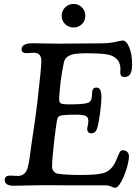

<svg xmlns="http://www.w3.org/2000/svg" viewBox="-20 -920 678 956"><path d="M287.1 -841.8Q287.1 -866.2 304.4 -883.3Q321.8 -900.4 346.2 -900.4Q371.1 -900.4 387.9 -883.3Q404.8 -866.2 404.8 -841.8Q404.8 -816.9 387.9 -800Q371.1 -783.2 346.2 -783.2Q321.3 -783.2 304.2 -800Q287.1 -816.9 287.1 -841.8ZM196.8 2Q175.3 2 122.6 3.4Q69.8 4.9 48.8 4.9Q3.4 4.9 3.4 -23.9Q3.4 -43 24.4 -45.4Q32.2 -46.4 47.6 -44.9Q63 -43.5 69.8 -43.9Q99.1 -45.4 111.8 -69.3Q114.7 -75.2 117.2 -82.5Q119.6 -89.8 122.1 -103Q124.5 -116.2 126 -125Q127.4 -133.8 130.4 -155.5Q133.3 -177.2 134.8 -188.5Q159.2 -350.1 166 -411.1Q186 -585.9 186 -615.2Q186 -655.3 152.8 -657.2Q145 -657.7 128.9 -656.2Q112.8 -654.8 108.4 -655.3Q87.4 -657.2 87.4 -673.8Q87.4 -704.6 142.1 -704.6Q157.2 -704.6 201.2 -703.6Q245.1 -702.6 272.5 -702.6Q303.7 -702.6 376 -703.4Q448.2 -704.1 476.1 -704.1Q522.5 -704.1 554.2 -711.2Q585.9 -718.3 590.8 -718.3Q609.9 -718.3 623.8 -683.6Q637.7 -648.9 637.7 -600.6Q637.7 -564.9 628.2 -550.8Q618.7 -536.6 600.1 -536.6Q581.5 -536.6 579.6 -551.8Q578.6 -552.7 579.1 -564.9Q579.6 -577.1 579.6 -583Q577.6 -610.4 559.6 -627.7Q541.5 -645 511.7 -649.4Q478 -654.8 409.2 -654.8Q374.5 -654.8 353.3 -651.6Q332 -648.4 317.1 -638.4Q302.2 -628.4 298.3 -609.9Q280.3 -526.9 274.9 -436.5Q273.9 -419.4 276.4 -412.6Q278.8 -405.8 288.1 -403.3Q303.7 -398.9 357.4 -400.9Q404.3 -401.9 420.7 -409.2Q437 -416.5 437.5 -442.4Q438 -463.9 441.9 -473.9Q445.8 -483.9 460 -483.9Q473.6 -483.9 479.2 -472.2Q484.9 -460.4 484.9 -437Q484.9 -404.8 477.5 -352.5Q469.2 -293 461.2 -274.7Q453.1 -256.3 434.1 -256.3Q425.3 -256.3 419.9 -261.7Q414.6 -267.1 414.1 -275.9Q414.1 -280.8 417 -294.4Q419.9 -308.1 419.9 -316.4Q419.9 -336.9 406.7 -343Q393.6 -349.1 356.9 -349.1Q312.5 -349.1 294.2 -346.4Q275.9 -343.8 270.8 -338.1Q265.6 -332.5 263.2 -317.9Q256.8 -278.3 250.5 -224.6Q239.3 -128.4 239.3 -90.3Q239.3 -75.7 248 -66.4Q256.8 -57.1 267.6 -55.2Q304.2 -48.8 383.8 -48.8Q457.5 -48.8 490.7 -57.1Q531.2 -66.4 553.7 -111.8Q557.6 -120.1 562 -130.6Q566.4 -141.1 569.1 -147.5Q571.8 -153.8 575 -159.9Q578.1 -166 582 -168.9Q585.9 -171.9 590.8 -171.9Q605 -171.9 613.5 -163.6Q622.1 -155.3 622.1 -141.6Q622.1 -120.1 611.1 -82.8Q600.1 -45.4 583.5 -15.1Q566.9 15.1 553.7 15.1Q545.9 15.1 533.9 9Q522 2.9 506.3 2.9H329.1Q307.1 2.9 262.5 2.4Q217.8 2 196.8 2Z"/></svg>

Font: Cooper* Medium
Style: Italic
Weight: 500
Italic angle: -7°
Designer: Owen Earl
Foundry: indestructible type*
Version: Version 0.001